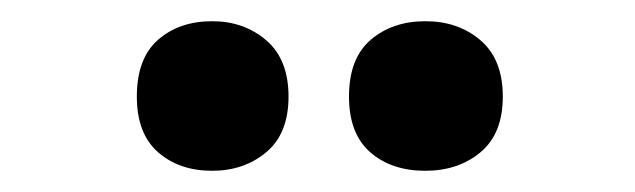

<svg xmlns="http://www.w3.org/2000/svg" viewBox="-20 -778 599 181"><path d="M109 -687Q109 -723 129 -740.5Q149 -758 180 -758Q210 -758 231 -740Q252 -722 252 -687Q252 -652 231 -634.5Q210 -617 180 -617Q149 -617 129 -634.5Q109 -652 109 -687ZM309 -687Q309 -723 329.5 -740.5Q350 -758 381 -758Q412 -758 433 -740Q454 -722 454 -687Q454 -652 433 -634.5Q412 -617 381 -617Q349 -617 329 -634.5Q309 -652 309 -687Z"/></svg>

Font: Noto Sans Kannada SemiCondensed ExtraBold
Style: Regular
Weight: 800
Width: 4
Designer: Jelle Bosma - Monotype Design Team
Foundry: Monotype Imaging Inc.
Version: Version 2.005; ttfautohint (v1.8.4.7-5d5b)